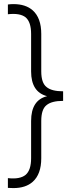

<svg xmlns="http://www.w3.org/2000/svg" viewBox="-20 -832 389 961"><path d="M19.5 108.4Q19.5 95.7 19.5 59.6Q80.1 66.4 108.4 43Q135.7 19.5 135.7 -40Q135.7 -102.5 135.7 -226.6Q135.7 -331.1 215.8 -350.6Q135.7 -371.1 135.7 -474.6Q135.7 -537.1 135.7 -662.1Q135.7 -721.7 108.4 -745.1Q80.1 -767.6 19.5 -760.7Q19.5 -777.3 19.5 -809.6Q34.2 -811.5 46.9 -811.5Q108.4 -811.5 143.6 -780.3Q186.5 -742.2 186.5 -662.1Q186.5 -599.6 186.5 -474.6Q186.5 -417 212.9 -396.5Q238.3 -375 295.9 -375Q295.9 -359.4 295.9 -327.1Q238.3 -327.1 212.9 -305.7Q186.5 -285.2 186.5 -226.6Q186.5 -165 186.5 -40Q186.5 40 143.6 78.1Q108.4 109.4 46.9 109.4Q34.2 109.4 19.5 108.4Z"/></svg>

Font: LeFont
Style: ExtraLight
Weight: 200
Designer: Leryon MEDIA
Version: Version 1.0